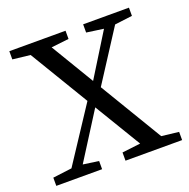

<svg xmlns="http://www.w3.org/2000/svg" viewBox="-121 -786 889 902"><g transform="rotate(-20 324.0 -335.0)"><path d="M19 -629V-670H300V-629L212 -619L341 -404L473 -617L388 -629V-670H617V-629L529 -618L365 -364L553 -51L639 -41V0H356V-41L448 -52L308 -284L161 -52L239 -41V0H10V-41L105 -53L284 -325L107 -619Z"/></g></svg>

Font: Source Serif 4
Style: Regular
Weight: 400
Designer: Frank Grießhammer
Foundry: Adobe
Version: Version 4.005;hotconv 1.1.0;makeotfexe 2.6.0